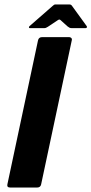

<svg xmlns="http://www.w3.org/2000/svg" viewBox="-20 -839 409 859"><path d="M164 -14Q161 0 146 0H26Q10 0 13 -14L150 -658Q153 -673 169 -673H289Q295 -673 299 -669Q303 -665 301 -658ZM114 -713Q110 -713 109.5 -716Q109 -719 112 -722L215 -812Q222 -819 227 -819H291Q298 -819 302 -813L368 -722Q370 -719 368.5 -716Q367 -713 362 -713H303Q295 -713 291 -715Q287 -717 282 -721L251 -749Q246 -754 239 -749L194 -719Q189 -716 185.5 -714.5Q182 -713 176 -713Z"/></svg>

Font: Glory ExtraBold
Style: Italic
Weight: 800
Italic angle: -12°
Version: Version 1.011